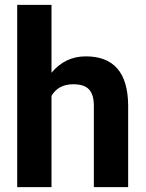

<svg xmlns="http://www.w3.org/2000/svg" viewBox="-20 -770 600 790"><path d="M50.8 0ZM191.9 -470.7Q248 -538.1 333 -538.1Q504.9 -538.1 507.3 -338.4V0H366.2V-334.5Q366.2 -379.9 346.7 -401.6Q327.1 -423.3 281.7 -423.3Q219.7 -423.3 191.9 -375.5V0H50.8V-750H191.9Z"/></svg>

Font: Roboto
Style: Bold
Weight: 700
Designer: Google
Version: Version 2.134; 2016; ttfautohint (v1.6)